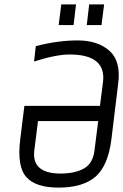

<svg xmlns="http://www.w3.org/2000/svg" viewBox="-20 -844 561 874"><path d="M91 -362 72 -209C62 -127 71 -70 100 -38C128 -6 177 10 246 10C321 10 377 -7 415 -40C453 -73 477 -130 487 -209L518 -464C527 -532 513 -582 478 -613C443 -644 395 -660 333 -660C272 -660 208 -651 143 -634L135 -564C201 -585 255 -596 297 -596C408 -596 459 -554 449 -471L435 -362ZM153 -293H427L410 -158C405 -119 389 -92 362 -77C335 -62 300 -54 256 -54C168 -54 128 -89 136 -158ZM315 -730 326 -824H259L247 -730ZM442 -730 454 -824H386L375 -730Z"/></svg>

Font: Gamestation Condensed
Style: Italic
Weight: 400
Width: 3
Designer: Jonas Hecksher
Foundry: Jonas Hecksher, Playtypeª, e-types AS
Version: Version 1.003